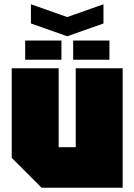

<svg xmlns="http://www.w3.org/2000/svg" viewBox="-20 -880 630 900"><path d="M555 -560V0H175L35 -140V-560H255V-190H335V-560ZM98 -600V-690H268V-600ZM323 -600V-690H493V-600ZM465 -860V-770L295 -710L125 -770V-860L295 -800Z"/></svg>

Font: Tektur SemiCondensed Black
Style: Regular
Weight: 900
Width: 4
Designer: Adam Jagosz
Foundry: Adam Jagosz
Version: Version 1.005;gftools[0.9.30]